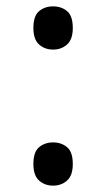

<svg xmlns="http://www.w3.org/2000/svg" viewBox="-20 -570 334 604"><path d="M147 -414Q121 -414 103 -430Q85 -446 85 -482Q85 -520 103 -535Q121 -550 147 -550Q173 -550 191 -535Q209 -520 209 -482Q209 -446 191 -430Q173 -414 147 -414ZM147 14Q121 14 103 -2Q85 -18 85 -54Q85 -92 103 -107Q121 -122 147 -122Q173 -122 191 -107Q209 -92 209 -54Q209 -18 191 -2Q173 14 147 14Z"/></svg>

Font: lgurmukhi85
Style: Book
Weight: 400
Designer: Jelle Bosma - Monotype Design Team
Foundry: Monotype Imaging Inc.
Version: Version 2.003